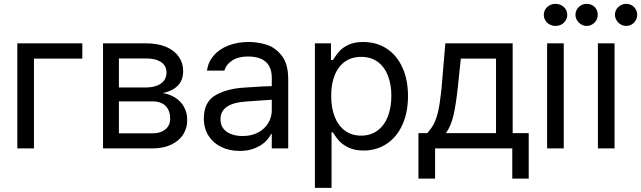

<svg xmlns="http://www.w3.org/2000/svg" viewBox="-20 -749 3236 969"><path d="M395.5 -453.1H151.4V0H67.4V-530.3H395.5Z M500 -530.3H716.8Q774.4 -530.3 816.4 -513.2Q858.4 -496.1 881.3 -463.9Q904.3 -431.6 904.3 -389.6Q904.3 -343.8 877 -316.4Q849.6 -289.1 801.8 -279.3Q834 -274.4 861.8 -257.8Q889.6 -241.2 907.2 -211.9Q924.8 -182.6 924.8 -142.6Q924.8 -101.6 903.8 -69.3Q882.8 -37.1 843.3 -18.6Q803.7 0 750 0H500ZM838.9 -149.4Q838.9 -176.8 828.6 -196.8Q818.4 -216.8 798.3 -227.1Q778.3 -237.3 750 -237.3H580.1V-76.2H750Q777.3 -76.2 797.4 -85.4Q817.4 -94.7 828.1 -110.8Q838.9 -127 838.9 -149.4ZM820.3 -382.8Q820.3 -417 793 -435.5Q765.6 -454.1 716.8 -454.1H580.1V-307.6H716.8Q749 -307.6 772.5 -316.9Q795.9 -326.2 808.1 -342.8Q820.3 -359.4 820.3 -382.8Z M1273.4 -240.2 1217.8 -236.3Q1158.2 -232.4 1125.5 -210.4Q1092.8 -188.5 1092.8 -146.5Q1092.8 -119.1 1106.9 -100.6Q1121.1 -82 1146.5 -72.3Q1171.9 -62.5 1204.1 -62.5Q1250 -62.5 1283.2 -80.6Q1316.4 -98.6 1334 -128.4Q1351.6 -158.2 1351.6 -192.4V-357.4Q1351.6 -391.6 1338.4 -415.5Q1325.2 -439.5 1298.3 -451.7Q1271.5 -463.9 1231.4 -463.9Q1183.6 -463.9 1152.8 -444.3Q1122.1 -424.8 1112.3 -392.6H1024.4Q1030.3 -435.5 1058.1 -468.3Q1085.9 -501 1131.8 -519Q1177.7 -537.1 1235.4 -537.1Q1281.2 -537.1 1325.2 -523.4Q1369.1 -509.8 1401.9 -468.3Q1434.6 -426.8 1434.6 -349.6V0H1351.6V-72.3H1347.7Q1337.9 -51.8 1317.9 -32.7Q1297.9 -13.7 1265.1 -0.5Q1232.4 12.7 1189.5 12.7Q1138.7 12.7 1097.7 -6.8Q1056.6 -26.4 1032.7 -63.5Q1008.8 -100.6 1008.8 -150.4Q1008.8 -233.4 1065.4 -267.1Q1122.1 -300.8 1208 -306.6Q1217.8 -307.6 1301.8 -312.5L1357.4 -314.5L1358.4 -246.1Q1349.6 -246.1 1273.4 -240.2Z M1569.3 -530.3H1650.4V-446.3H1660.2L1663.1 -450.2Q1676.8 -472.7 1692.9 -490.7Q1709 -508.8 1738.8 -522.9Q1768.6 -537.1 1813.5 -537.1Q1879.9 -537.1 1931.2 -503.9Q1982.4 -470.7 2010.7 -408.7Q2039.1 -346.7 2039.1 -263.7Q2039.1 -181.6 2010.7 -119.1Q1982.4 -56.6 1931.2 -22.9Q1879.9 10.7 1814.5 10.7Q1769.5 10.7 1738.8 -4.4Q1708 -19.5 1691.9 -37.6Q1675.8 -55.7 1661.1 -79.1L1660.2 -81.1H1653.3V199.2H1569.3ZM1802.7 -64.5Q1851.6 -64.5 1886.2 -90.8Q1920.9 -117.2 1938 -162.6Q1955.1 -208 1955.1 -265.6Q1955.1 -322.3 1938 -366.7Q1920.9 -411.1 1886.7 -436.5Q1852.5 -461.9 1802.7 -461.9Q1753.9 -461.9 1720.2 -437.5Q1686.5 -413.1 1668.9 -369.1Q1651.4 -325.2 1651.4 -265.6Q1651.4 -206.1 1668.9 -160.6Q1686.5 -115.2 1720.7 -89.8Q1754.9 -64.5 1802.7 -64.5Z M2091.8 -77.1H2135.7Q2155.3 -97.7 2168.5 -122.1Q2181.6 -146.5 2190.4 -183.1Q2199.2 -219.7 2205.1 -275.4Q2207 -287.1 2208 -298.8Q2209 -310.5 2210 -322.3L2227.5 -530.3H2567.4V-77.1H2648.4V152.3H2565.4V0H2175.8V152.3H2091.8ZM2483.4 -77.1V-453.1H2305.7L2292 -322.3Q2282.2 -225.6 2269 -168.5Q2255.9 -111.3 2230.5 -77.1Z M2741.2 -530.3H2825.2V0H2741.2ZM2724.6 -673.8Q2724.6 -689.5 2732.4 -702.1Q2740.2 -714.8 2753.9 -722.2Q2767.6 -729.5 2783.2 -729.5Q2799.8 -729.5 2813.5 -722.2Q2827.1 -714.8 2835 -702.1Q2842.8 -689.5 2842.8 -673.8Q2842.8 -659.2 2835 -646Q2827.1 -632.8 2813.5 -625.5Q2799.8 -618.2 2783.2 -618.2Q2767.6 -618.2 2753.9 -625.5Q2740.2 -632.8 2732.4 -646Q2724.6 -659.2 2724.6 -673.8Z M2997.6 -530.3H3081.5V0H2997.6ZM2884.3 -673.8Q2884.3 -689.5 2892.1 -702.1Q2899.9 -714.8 2912.6 -722.2Q2925.3 -729.5 2939.9 -729.5Q2956.5 -729.5 2969.2 -722.7Q2981.9 -715.8 2989.3 -703.1Q2996.6 -690.4 2996.6 -673.8Q2996.6 -659.2 2989.3 -646.5Q2981.9 -633.8 2969.2 -626Q2956.5 -618.2 2939.9 -618.2Q2926.3 -618.2 2913.1 -626Q2899.9 -633.8 2892.1 -647Q2884.3 -660.2 2884.3 -673.8ZM3083.5 -673.8Q3083.5 -689.5 3091.3 -702.1Q3099.1 -714.8 3112.3 -722.2Q3125.5 -729.5 3140.1 -729.5Q3155.8 -729.5 3168.5 -722.2Q3181.2 -714.8 3188.5 -702.1Q3195.8 -689.5 3195.8 -673.8Q3195.8 -659.2 3188.5 -646.5Q3181.2 -633.8 3168.5 -626Q3155.8 -618.2 3140.1 -618.2Q3125.5 -618.2 3112.3 -626Q3099.1 -633.8 3091.3 -647Q3083.5 -660.2 3083.5 -673.8Z"/></svg>

Font: Pretendard GOV Variable
Style: Regular
Weight: 400
Designer: Base glyphs from Inter by Rasmus Andersson; Hangul glyphs from Noto Sans CJK(Source Han Sans) by Jang Soo-young and Kang
Foundry: Kil Hyung-jin
Version: Version 1.307;Glyphs 3.2 (3192)